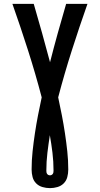

<svg xmlns="http://www.w3.org/2000/svg" viewBox="-20 -755 515 990"><path d="M238 215Q218 215 199 209.5Q180 204 166.5 190.5Q153 177 148 158Q143 139 143 119Q143 72 148 25.5Q153 -21 160 -67.5Q167 -114 176 -160.5Q185 -207 195 -253Q163 -375 124.5 -495.5Q86 -616 44 -735H154Q176 -660 197 -584.5Q218 -509 238 -434Q257 -509 278 -584.5Q299 -660 321 -735H431Q389 -616 350.5 -495.5Q312 -375 280 -253Q290 -207 299 -160.5Q308 -114 315 -67.5Q322 -21 327 25.5Q332 72 332 119Q332 139 327 158Q322 177 308.5 190.5Q295 204 276 209.5Q257 215 238 215ZM238 149Q242 149 246 147Q250 145 252.5 141Q255 137 255.5 132.5Q256 128 256 124Q256 78 250.5 32.5Q245 -13 237 -58Q230 -13 224.5 32.5Q219 78 219 124Q219 128 219.5 132.5Q220 137 222.5 141Q225 145 229 147Q233 149 238 149Z"/></svg>

Font: Iosevka QP
Style: Bold
Weight: 700
Designer: Belleve Invis
Foundry: Belleve Invis
Version: Version 20.0.0; ttfautohint (v1.8.4)